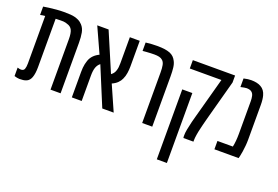

<svg xmlns="http://www.w3.org/2000/svg" viewBox="-114 -991 2288 1583"><g transform="rotate(20 1030.0 -200.0)"><path d="M57.1 4.9Q47.4 4.9 35.4 2.4Q23.4 0 11.7 -3.9V-78.1Q30.8 -71.8 42 -71.8Q65.9 -71.8 72.8 -90.3Q79.6 -108.9 79.6 -138.7V-555.7Q69.3 -555.2 58.6 -553.5Q47.9 -551.8 37.1 -549.3V-622.6Q55.7 -626 85.4 -629.9Q115.2 -633.8 148.9 -636.7Q182.6 -639.6 213.4 -639.6Q248.5 -639.6 271.5 -637.9Q294.4 -636.2 310.8 -631.8Q327.1 -627.4 341.8 -620.6Q353.5 -615.2 363 -607.9Q372.6 -600.6 380.4 -591.8Q402.8 -567.4 409.9 -530.5Q417 -493.7 417 -441.9V0H328.6V-442.4Q328.6 -496.1 315.7 -522.2Q302.7 -548.3 271.5 -556.6Q257.8 -562.5 237.3 -564.5Q229 -564.9 211.7 -564.9Q194.3 -564.9 168.5 -563.5V-138.7Q168.5 -111.3 165.3 -88.1Q162.1 -64.9 155.8 -47.9Q144.5 -17.1 119.6 -5.4Q106 1 89.6 2.9Q73.2 4.9 57.1 4.9Z M515.6 0V-223.1Q515.6 -243.7 517.1 -260.7Q518.6 -277.8 522 -293.5Q525.4 -309.1 530.8 -325.2Q541 -354.5 561.5 -375.2Q582 -396 609.9 -408.7L509.3 -629.9H608.9L753.4 -291Q765.1 -298.8 773.4 -309.6Q781.7 -320.3 786.6 -335.4Q791.5 -349.1 793.5 -366Q795.4 -382.8 795.4 -402.3V-629.9H882.3V-402.8Q882.3 -377.4 877.9 -346.9Q873.5 -316.4 861.3 -291Q852.5 -270.5 833.7 -251.7Q814.9 -232.9 785.6 -220.2L882.8 0H782.7L642.6 -337.9Q631.8 -329.6 624.5 -319.3Q617.2 -309.1 611.8 -294.9Q602.1 -266.6 602.1 -223.6V0Z M1132.8 0V-442.4Q1132.8 -482.4 1127.7 -507.3Q1122.6 -532.2 1107.9 -545.4Q1095.2 -557.1 1076.7 -561.3Q1058.1 -565.4 1034.7 -565.4Q1022 -565.4 1003.2 -564.7Q984.4 -564 965.3 -562.5Q946.3 -561 932.6 -559.6V-633.3Q960 -636.7 985.1 -638.2Q1010.3 -639.6 1031.7 -639.6Q1071.8 -639.6 1098.4 -635.7Q1125 -631.8 1146.5 -623.5Q1166 -615.2 1179.2 -602.3Q1192.4 -589.4 1202.1 -569.8Q1213.9 -547.4 1217.5 -515.4Q1221.2 -483.4 1221.2 -441.9V0Z M1494.6 0Q1494.6 -1.5 1493.7 -5.1Q1492.7 -8.8 1492.7 -16.6Q1492.7 -31.7 1493.9 -45.4Q1495.1 -59.1 1498.5 -75.7Q1506.8 -117.2 1514.4 -148.2Q1522 -179.2 1530.3 -207.5Q1538.6 -235.8 1546.9 -268.1L1625.5 -556.6H1348.1V-629.9H1718.8V-568.8L1629.9 -240.7Q1624 -218.8 1618.9 -199Q1613.8 -179.2 1609.1 -161.4Q1604.5 -143.6 1601.1 -127.9Q1596.2 -108.9 1592.8 -92Q1589.4 -75.2 1587.2 -61Q1585 -46.9 1583.7 -34.7Q1582.5 -22.5 1582.5 -12.7V0ZM1348.6 240.2V-373.5H1437V240.2Z M1766.6 0V-73.2H1901.9Q1907.2 -98.1 1909.9 -127Q1912.6 -155.8 1912.6 -188.5V-475.1Q1912.6 -499 1908 -519.8Q1903.3 -540.5 1890.1 -551.3Q1881.3 -559.1 1868.7 -561.8Q1856 -564.5 1845.2 -564.5Q1836.4 -564.5 1823 -562Q1809.6 -559.6 1792.5 -555.7V-630.9Q1813 -635.7 1828.6 -637.7Q1844.2 -639.6 1858.4 -639.6Q1883.8 -639.6 1906.2 -634.8Q1928.7 -629.9 1943.8 -620.6Q1961.4 -611.3 1973.9 -594.2Q1986.3 -577.1 1992.2 -554.2Q1996.1 -540 1998.5 -519.8Q2001 -499.5 2001 -475.1V-169.4Q2001 -143.1 1998.3 -115Q1995.6 -86.9 1991.9 -62.5Q1988.3 -38.1 1984.4 -22L1979 0Z"/></g></svg>

Font: Open Sans Condensed Medium
Style: Regular
Weight: 500
Width: 3
Designer: Monotype Design Team
Foundry: Monotype Imaging Inc.
Version: Version 3.000